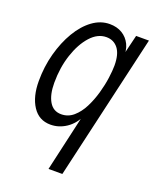

<svg xmlns="http://www.w3.org/2000/svg" viewBox="-136 -601 721 886"><g transform="rotate(20 224.5 -157.5)"><path d="M211 205 279 -94 283 -84Q262 -38 226 -14Q190 10 149 10Q92 10 61 -37.5Q30 -85 30 -161Q30 -232 47.5 -296.5Q65 -361 95 -411.5Q125 -462 164.5 -491Q204 -520 249 -520Q284 -520 310 -504.5Q336 -489 350 -460.5Q364 -432 360 -392L351 -386L381 -510H444L279 205ZM179 -52Q213 -52 239 -74.5Q265 -97 283 -132.5Q301 -168 312.5 -208.5Q324 -249 329 -286Q334 -323 334 -347Q334 -403 312.5 -430.5Q291 -458 255 -458Q212 -458 177 -419Q142 -380 121 -316.5Q100 -253 100 -178Q100 -120 120 -86Q140 -52 179 -52Z"/></g></svg>

Font: Instrument Sans Condensed
Style: Italic
Weight: 400
Width: 3
Italic angle: -13°
Designer: Rodrigo Fuenzalida
Foundry: fragTYPE
Version: Version 1.000;gftools[0.9.28]